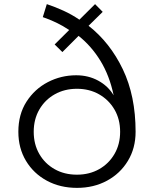

<svg xmlns="http://www.w3.org/2000/svg" viewBox="-20 -895 758 931"><path d="M353.5 16Q434.5 16 498.8 -18.8Q563 -53.5 600.2 -115Q637.5 -176.5 637.5 -256Q637.5 -430 575.5 -559.2Q513.5 -688.5 409.5 -770L478 -837.5L441 -875L365 -799.5Q328.5 -824.5 288 -843Q247.5 -861.5 207 -875L187.5 -812Q220 -801 252.5 -785.5Q285 -770 315.5 -749.5L245 -679.5L282.5 -642.5L361 -721Q422.5 -672.5 466.8 -600.5Q511 -528.5 531 -433Q504 -478 456.2 -504Q408.5 -530 349.5 -530Q276 -530 212 -496.8Q148 -463.5 108.5 -402Q69 -340.5 69 -256Q69 -176.5 106 -115Q143 -53.5 207.2 -18.8Q271.5 16 353.5 16ZM353 -48Q292 -48 244.8 -74.8Q197.5 -101.5 170.5 -148.5Q143.5 -195.5 143.5 -256Q143.5 -317 170.8 -364Q198 -411 245.5 -437.8Q293 -464.5 353 -464.5Q413 -464.5 460.2 -437.8Q507.5 -411 535 -364Q562.5 -317 562.5 -256Q562.5 -195.5 535.2 -148.5Q508 -101.5 460.8 -74.8Q413.5 -48 353 -48Z"/></svg>

Font: Spartan
Style: Regular
Weight: 400
Designer: Matt Bailey, Mirko Velimirovic
Foundry: Matt Bailey
Version: Version 1.003; ttfautohint (v1.8.3)